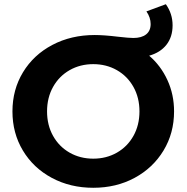

<svg xmlns="http://www.w3.org/2000/svg" viewBox="-20 -878 884 910"><path d="M805 -350Q805 -247 755 -164.5Q705 -82 618 -35Q531 12 422 12Q313 12 225.5 -35Q138 -82 88.5 -164.5Q39 -247 39 -350Q39 -453 89 -535.5Q139 -618 228 -665Q317 -712 429 -712Q473 -712 539 -704Q591 -698 612 -698Q651 -698 672.5 -715Q694 -732 694 -764Q694 -795 674 -824L766 -858Q798 -813 798 -758Q798 -703 769 -666Q740 -629 687 -614Q742 -567 773.5 -498.5Q805 -430 805 -350ZM641 -350Q641 -415 612.5 -466Q584 -517 534 -545.5Q484 -574 422 -574Q360 -574 310 -545.5Q260 -517 231.5 -466Q203 -415 203 -350Q203 -285 231.5 -234Q260 -183 310 -154.5Q360 -126 422 -126Q484 -126 534 -154.5Q584 -183 612.5 -234Q641 -285 641 -350Z"/></svg>

Font: mBank
Style: Bold
Weight: 700
Designer: Julieta Ulanovsky
Foundry: Julieta Ulanovsky
Version: Version 7.200